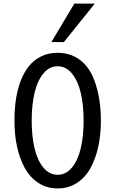

<svg xmlns="http://www.w3.org/2000/svg" viewBox="-20 -1033 640 1065"><path d="M60.1 0ZM379.4 -624.8Q346.2 -665.5 299.8 -665.5Q253.4 -665.5 220.2 -624.8Q187 -584 171.4 -517.1Q155.8 -450.2 155.8 -364.3Q155.8 -278.3 171.4 -211.4Q187 -144.5 220.2 -104Q253.4 -63.5 299.8 -63.5Q346.2 -63.5 379.4 -104Q412.6 -144.5 428.2 -211.4Q443.8 -278.3 443.8 -364.3Q443.8 -450.2 428.2 -517.1Q412.6 -584 379.4 -624.8ZM117.2 -101.6Q60.1 -207.5 60.1 -364.7Q60.1 -559.1 136.7 -661.1Q163.6 -697.3 205.3 -718.8Q247.1 -740.2 299.8 -740.2Q352.5 -740.2 394.5 -718.8Q470.7 -679.7 505.1 -582.8Q539.6 -485.8 539.6 -364.7Q539.6 -207.5 482.4 -101.6Q453.6 -48.8 406.7 -18.3Q359.9 12.2 299.8 12.2Q239.7 12.2 192.9 -18.3Q146 -48.8 117.2 -101.6ZM265.1 -799.8 392.6 -1013.2H505.9L334.5 -799.8Z"/></svg>

Font: Oxygen Mono
Style: Regular
Weight: 400
Designer: Vernon Adams
Foundry: Vernon Adams
Version: Version 0.201; ttfautohint (v0.8) -r 50 -G 200 -x